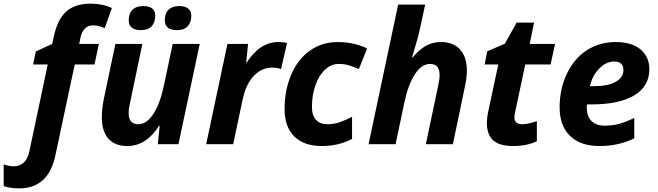

<svg xmlns="http://www.w3.org/2000/svg" viewBox="-127 -785 3579 1045"><path d="M-22 240.2Q-72.8 240.2 -106.9 228V109.9Q-77.1 120.1 -50.8 120.1Q-21 120.1 1.5 100.6Q23.9 81.1 33.2 37.1L132.8 -434.1H53.2L67.9 -504.9L157.2 -545.9L166 -586.9Q186 -679.7 233.6 -722.4Q281.2 -765.1 367.2 -765.1Q431.2 -765.1 481.9 -741.2L442.9 -631.8Q409.2 -647 377.9 -647Q350.1 -647 333 -627.4Q315.9 -607.9 310.1 -576.2L304.2 -545.9H411.1L387.2 -434.1H279.8L174.8 59.1Q137.2 240.2 -22 240.2Z M501 -545.9H647.9L581.1 -227.1Q573.2 -193.8 573.2 -168.9Q573.2 -108.9 626 -108.9Q670.9 -108.9 707.5 -164.6Q744.1 -220.2 765.1 -319.8L813 -545.9H960L844.2 0H731.9L742.2 -101.1H739.3Q668.5 9.8 565.9 9.8Q498.5 9.8 462.9 -30.5Q427.2 -70.8 427.2 -147Q427.2 -192.4 439 -251ZM573.7 -674.8Q573.7 -712.9 594.5 -732.4Q615.2 -752 652.8 -752Q717.8 -752 717.8 -699.2Q717.8 -663.6 698.7 -642.3Q679.7 -621.1 639.6 -621.1Q573.7 -621.1 573.7 -674.8ZM770 -674.8Q770 -712.9 790.5 -732.4Q811 -752 849.1 -752Q880.9 -752 897.5 -738.3Q914.1 -724.6 914.1 -699.2Q914.1 -663.6 894.8 -642.3Q875.5 -621.1 835.9 -621.1Q770 -621.1 770 -674.8Z M1388.2 -556.2Q1417 -556.2 1435.1 -550.8L1402.8 -409.2Q1380.9 -417 1354 -417Q1297.4 -417 1254.6 -372.3Q1211.9 -327.6 1193.8 -244.1L1142.1 0H995.1L1110.8 -545.9H1223.1L1212.9 -444.8H1215.8Q1287.6 -556.2 1388.2 -556.2Z M1625 9.8Q1526.9 9.8 1474.4 -42.7Q1421.9 -95.2 1421.9 -190.9Q1421.9 -294.4 1458.3 -379.2Q1494.6 -463.9 1560.5 -510Q1626.5 -556.2 1710.9 -556.2Q1799.8 -556.2 1871.1 -521L1826.2 -409.2Q1799.8 -420.4 1774.4 -428.7Q1749 -437 1716.8 -437Q1675.3 -437 1641.8 -405.8Q1608.4 -374.5 1589.6 -320.1Q1570.8 -265.6 1570.8 -203.1Q1570.8 -156.2 1593 -132.6Q1615.2 -108.9 1654.8 -108.9Q1691.9 -108.9 1723.6 -120.4Q1755.4 -131.8 1789.1 -148.9V-28.8Q1714.8 9.8 1625 9.8Z M2337.9 0H2190.9L2257.8 -318.8Q2265.6 -352.1 2265.6 -377Q2265.6 -437 2212.9 -437Q2168 -437 2131.3 -381.3Q2094.7 -325.7 2073.7 -226.1L2025.9 0H1878.9L2040 -759.8H2187Q2168 -671.4 2157.7 -624Q2147.5 -576.7 2115.7 -473.1H2119.6Q2149.9 -510.7 2187 -533.4Q2224.1 -556.2 2272.9 -556.2Q2340.3 -556.2 2377.2 -515.4Q2414.1 -474.6 2414.1 -398.9Q2414.1 -363.3 2402.8 -311Z M2715.8 -108.9Q2747.6 -108.9 2794.9 -126V-16.1Q2740.7 9.8 2665 9.8Q2591.8 9.8 2557.4 -21Q2522.9 -51.8 2522.9 -116.2Q2522.9 -140.6 2528.8 -170.9L2585 -434.1H2510.7L2524.9 -505.9L2620.6 -546.9L2685.1 -662.1H2779.8L2755.9 -545.9H2894L2869.6 -434.1H2731.9L2675.8 -170.9Q2672.9 -156.2 2672.9 -145Q2672.9 -108.9 2715.8 -108.9Z M3214.8 -450.2Q3171.9 -450.2 3133.8 -411.1Q3095.7 -372.1 3084 -315.9H3106Q3181.6 -315.9 3223.9 -339.6Q3266.1 -363.3 3266.1 -403.8Q3266.1 -450.2 3214.8 -450.2ZM3134.8 9.8Q3032.2 9.8 2975.6 -45.4Q2918.9 -100.6 2918.9 -201.2Q2918.9 -302.2 2959.2 -385.5Q2999.5 -468.8 3068.4 -512.5Q3137.2 -556.2 3224.1 -556.2Q3310.5 -556.2 3358.9 -516.4Q3407.2 -476.6 3407.2 -407.2Q3407.2 -315.9 3325.7 -266.4Q3244.1 -216.8 3092.8 -216.8H3067.9L3066.9 -206.5V-196.8Q3066.9 -152.3 3092 -126.7Q3117.2 -101.1 3164.1 -101.1Q3206.5 -101.1 3241.2 -110.4Q3275.9 -119.6 3325.2 -143.1V-32.2Q3241.2 9.8 3134.8 9.8Z"/></svg>

Font: TypoPRO Open Sans
Style: Bold Italic
Weight: 700
Italic angle: -12°
Foundry: Ascender Corporation
Version: Version 1.10